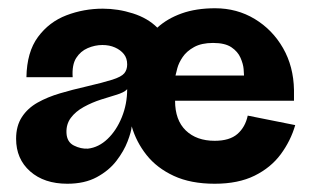

<svg xmlns="http://www.w3.org/2000/svg" viewBox="-20 -445 767 465"><path d="M143 0Q87 0 53 -30Q19 -60 19 -109Q19 -140 33 -161.5Q47 -183 71 -196.5Q95 -210 125.5 -219Q156 -228 187 -235Q230 -245 252 -252Q274 -259 281 -267.5Q288 -276 288 -289Q288 -304 280 -314Q272 -324 258.5 -330Q245 -336 228 -336Q210 -336 192.5 -328.5Q175 -321 164.5 -304.5Q154 -288 156 -258H44Q45 -319 72 -355.5Q99 -392 141 -408Q183 -424 229 -424Q266 -424 302 -412.5Q338 -401 361 -378Q385 -400 420 -412.5Q455 -425 501 -425Q554 -425 597 -399Q640 -373 665.5 -328.5Q691 -284 692 -227V-201H404Q404 -154 430 -129Q456 -104 500 -104Q536 -104 555 -120.5Q574 -137 580 -165L695 -142Q684 -104 660 -71.5Q636 -39 596.5 -19.5Q557 0 500 0Q442 0 401 -19Q360 -38 335 -69.5Q310 -101 299 -139Q298 -126 289 -102.5Q280 -79 262 -55.5Q244 -32 214.5 -16Q185 0 143 0ZM193 -85Q219 -88 240.5 -108.5Q262 -129 275 -161Q288 -193 288 -229Q281 -221 260.5 -215Q240 -209 225 -204Q203 -197 183 -186Q163 -175 151.5 -159.5Q140 -144 141 -123Q142 -101 159 -92.5Q176 -84 193 -85ZM405 -262H571Q571 -266 570 -278Q569 -290 562.5 -305Q556 -320 540.5 -330.5Q525 -341 496 -341Q468 -341 450 -331Q432 -321 422.5 -307Q413 -293 409.5 -280Q406 -267 405 -262Z"/></svg>

Font: Darker Grotesque Light ExtraBold
Style: Regular
Weight: 800
Version: Version 1.000;gftools[0.9.28]